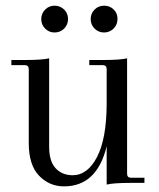

<svg xmlns="http://www.w3.org/2000/svg" viewBox="-20 -643 558 675"><path d="M298.8 -576.2Q298.8 -595.7 312.5 -609.4Q326.2 -623 346.2 -623Q366.2 -623 379.9 -609.4Q393.6 -595.7 393.1 -576.2Q393.1 -556.6 379.4 -542.5Q365.2 -528.8 345.7 -528.8Q326.2 -528.8 312.5 -542.5Q298.8 -556.2 298.8 -576.2ZM125 -576.2Q125 -595.7 138.7 -609.4Q152.3 -623 171.9 -623Q191.4 -623 205.6 -609.4Q219.2 -595.7 219.2 -576.2Q219.2 -556.6 205.6 -542.5Q191.9 -528.8 171.9 -528.8Q152.3 -528.8 138.7 -542.5Q125 -556.2 125 -576.2ZM426.8 -32.2Q426.8 -18.1 440.9 -18.1H487.8V0H439Q378.9 0 355 5.9V-128.9Q320.8 12.2 205.1 12.2Q153.3 12.2 117.2 -25.4Q81.1 -63 81.1 -140.1V-399.9Q81.1 -414.1 66.9 -414.1H20V-432.1H68.8Q128.9 -432.1 152.8 -438V-127Q152.8 -76.2 175.3 -51.8Q197.8 -27.3 234.9 -26.9Q288.1 -26.9 321.3 -91.3Q354.5 -155.8 355 -276.9V-399.9Q355 -414.1 340.8 -414.1H293.9V-432.1H342.8Q402.8 -432.1 426.8 -438Z"/></svg>

Font: Arapey-Regular
Style: Regular
Weight: 400
Designer: Eduardo Rodriguez Tunni
Foundry: Eduardo Rodriguez Tunni
Version: Version 1.002